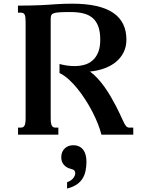

<svg xmlns="http://www.w3.org/2000/svg" viewBox="-20 -747 818 1065"><path d="M658.7 -85Q665 -70.3 670.2 -61.3Q675.3 -52.2 679.7 -47.4Q684.1 -42.5 688.2 -40.8Q692.4 -39.1 697.3 -39.1H719.2V0H542.5Q536.1 -26.9 523.2 -59.6Q510.3 -92.3 492.7 -126.5Q475.1 -160.6 453.6 -194.1Q432.1 -227.5 408.4 -256.6Q384.8 -285.6 359.9 -307.9Q335 -330.1 310.1 -341.8V-392.1Q327.6 -387.2 349.1 -383.8Q370.6 -380.4 393.1 -380.4Q422.4 -380.4 448.5 -387.7Q474.6 -395 493.9 -412.1Q513.2 -429.2 524.7 -457Q536.1 -484.9 536.1 -526.4Q536.1 -571.3 524.9 -601.1Q513.7 -630.9 492.4 -648.4Q471.2 -666 440.4 -673.1Q409.7 -680.2 371.1 -680.2Q331.5 -680.2 309.3 -678.7Q287.1 -677.2 276.6 -672.9Q266.1 -668.5 263.7 -660.9Q261.2 -653.3 261.2 -641.1V-91.3Q261.2 -75.2 262.9 -64.9Q264.6 -54.7 268.1 -49.1Q271.5 -43.5 276.6 -41.3Q281.7 -39.1 289.1 -39.1H303.7V0H80.1V-39.1H94.2Q101.6 -39.1 106.7 -41.3Q111.8 -43.5 115.2 -49.1Q118.7 -54.7 120.4 -64.9Q122.1 -75.2 122.1 -91.3V-624.5Q122.1 -640.6 120.8 -650.9Q119.6 -661.1 116.2 -666.7Q112.8 -672.4 107.4 -674.6Q102.1 -676.8 94.2 -676.8H79.6V-715.8Q120.6 -715.8 152.1 -716.6Q183.6 -717.3 209 -718.5Q234.4 -719.7 254.9 -721.2Q275.4 -722.7 295.2 -723.9Q314.9 -725.1 335.2 -725.8Q355.5 -726.6 379.9 -726.6Q458 -726.6 514.9 -713.6Q571.8 -700.7 608.6 -675.3Q645.5 -649.9 663.3 -612.8Q681.2 -575.7 681.2 -526.9Q681.2 -488.3 666 -457.5Q650.9 -426.8 624 -404.3Q597.2 -381.8 560.1 -368.2Q522.9 -354.5 479 -350.1Q501 -334.5 521.5 -312Q542 -289.6 560.1 -264.2Q578.1 -238.8 593.8 -211.9Q609.4 -185.1 622.1 -160.9Q634.8 -136.7 644 -116.7Q653.3 -96.7 658.7 -85ZM459.5 149.9Q459.5 177.7 454.3 201.7Q449.2 225.6 437 244.6Q424.8 263.7 404.1 277.3Q383.3 291 352.1 298.8V263.7Q376.5 254.9 387 240.2Q397.5 225.6 397.5 213.4Q397.5 206.5 393.3 200Q389.2 193.4 372.6 189.5Q349.6 184.1 334.7 167.7Q319.8 151.4 319.8 125Q319.8 95.7 338.4 77.1Q356.9 58.6 386.2 58.6Q406.2 58.6 420.2 65.9Q434.1 73.2 442.9 85.7Q451.7 98.1 455.6 114.7Q459.5 131.3 459.5 149.9Z"/></svg>

Font: Arian AMU Serif
Style: Bold
Weight: 700
Designer: Ruben Hakobyan (Tarumian)
Foundry: Ruben Hakobyan (Tarumian)
Version: Version 1.002